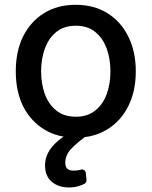

<svg xmlns="http://www.w3.org/2000/svg" viewBox="-20 -573 643 814"><path d="M272.5 221.7Q228.5 221.7 200.2 198.2Q170.9 173.8 170.9 127.9Q170.9 101.6 183.6 75.2Q197.3 48.8 225.6 24.4Q253.9 0 300.8 -21.5Q314.5 -9.8 338.9 8.8Q306.6 32.2 281.2 58.6Q256.8 85 256.8 117.2Q256.8 132.8 264.6 141.6Q272.5 150.4 293 150.4Q309.6 150.4 322.3 146.5Q330.1 143.6 336.4 147.9Q342.8 152.3 343.8 160.2Q344.7 165 346.7 189.5Q347.7 201.2 337.9 206.1Q329.1 210.9 316.4 214.8Q297.9 221.7 272.5 221.7ZM300.8 10.7Q224.6 10.7 167 -24.4Q110.4 -59.6 78.1 -122.1Q46.9 -185.5 46.9 -270.5Q46.9 -355.5 78.1 -418.9Q110.4 -482.4 167 -517.6Q224.6 -552.7 300.8 -552.7Q377.9 -552.7 434.6 -517.6Q492.2 -482.4 523.4 -418.9Q555.7 -355.5 555.7 -270.5Q555.7 -185.5 523.4 -122.1Q492.2 -59.6 434.6 -24.4Q377.9 10.7 300.8 10.7ZM301.8 -78.1Q351.6 -78.1 383.8 -104.5Q417 -130.9 432.6 -174.8Q448.2 -217.8 448.2 -270.5Q448.2 -323.2 432.6 -366.2Q417 -410.2 383.8 -437.5Q351.6 -463.9 301.8 -463.9Q251 -463.9 218.8 -437.5Q185.5 -410.2 169.9 -366.2Q154.3 -323.2 154.3 -270.5Q154.3 -217.8 169.9 -174.8Q185.5 -130.9 218.8 -104.5Q251 -78.1 301.8 -78.1Z"/></svg>

Font: DeepSea
Style: Medium
Weight: 500
Designer: Stem
Version: Version 3.019;git-0a5106e0b